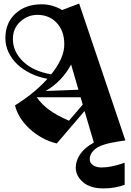

<svg xmlns="http://www.w3.org/2000/svg" viewBox="-20 -786 730 1072"><path d="M297 15Q254 5 214.5 -17Q175 -39 144 -68Q113 -97 92 -131Q71 -165 64 -198Q116 -230 162.5 -268Q209 -306 245 -346Q194 -355 150.5 -376.5Q107 -398 76 -427.5Q45 -457 27.5 -494.5Q10 -532 10 -573Q10 -658 66 -710Q122 -762 213 -762Q244 -762 273 -753.5Q302 -745 327 -730L422 -766L680 -2L641 4Q548 18 514.5 44Q481 70 481 103Q481 123 499 136Q517 149 547 149Q576 149 606.5 142.5Q637 136 676 123V246Q651 255 621.5 260.5Q592 266 558 266Q484 266 443.5 231Q403 196 403 150Q403 111 428 74.5Q453 38 504 10L452 -166ZM52 -568Q52 -498 108.5 -443Q165 -388 266 -371Q300 -413 319.5 -455.5Q339 -498 339 -538Q339 -613 297 -658Q255 -703 189 -703Q135 -703 93.5 -665.5Q52 -628 52 -568ZM377 -426Q353 -380 316.5 -342Q280 -304 235 -278L418 -285ZM185 -243Q213 -203 254.5 -172.5Q296 -142 365 -112L442 -202L430 -243Z"/></svg>

Font: Trickster
Style: Regular
Weight: 400
Designer: Jean-Baptiste Morizot
Foundry: Jean-Baptiste Morizot
Version: Version 2.000;PS 2.0;hotconv 1.0.88;makeotf.lib2.5.647800